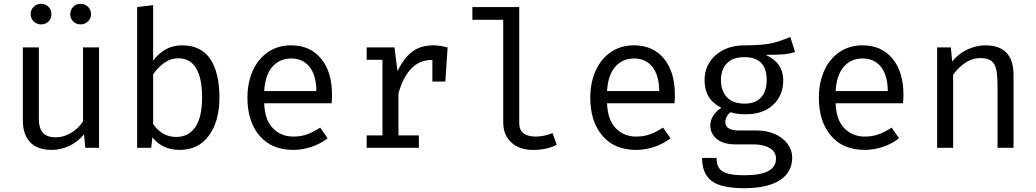

<svg xmlns="http://www.w3.org/2000/svg" viewBox="-20 -776 5440 1008"><path d="M184 -153Q184 -102 205.5 -78.5Q227 -55 273 -55Q315 -55 354 -79Q393 -103 416 -139V-527H500V0H428L421 -71Q390 -32 344.5 -10.5Q299 11 252 11Q177 11 138.5 -29Q100 -69 100 -144V-527H184ZM141 -701Q141 -725 157 -740.5Q173 -756 196 -756Q219 -756 234.5 -740.5Q250 -725 250 -701Q250 -678 234.5 -663Q219 -648 196 -648Q173 -648 157 -663.5Q141 -679 141 -701ZM349 -701Q349 -725 364.5 -740.5Q380 -756 403 -756Q426 -756 442 -740.5Q458 -725 458 -701Q458 -679 442 -663.5Q426 -648 403 -648Q380 -648 364.5 -663Q349 -678 349 -701Z M935 -538Q1036 -538 1084 -466Q1132 -394 1132 -264Q1132 -140 1077 -64.5Q1022 11 923 11Q832 11 780 -55L774 0H700V-739L784 -749V-458Q845 -538 935 -538ZM1041 -264Q1041 -366 1009.5 -418Q978 -470 916 -470Q876 -470 842.5 -446Q809 -422 784 -386V-125Q805 -93 836 -75Q867 -57 904 -57Q970 -57 1005.5 -109Q1041 -161 1041 -264Z M1520 -59Q1559 -59 1591.5 -70.5Q1624 -82 1661 -106L1700 -50Q1663 -21 1615.5 -5Q1568 11 1520 11Q1406 11 1342.5 -63.5Q1279 -138 1279 -263Q1279 -342 1307 -404.5Q1335 -467 1387 -502.5Q1439 -538 1508 -538Q1608 -538 1665.5 -468.5Q1723 -399 1723 -279Q1723 -256 1721 -234H1367Q1370 -147 1412.5 -103Q1455 -59 1520 -59ZM1367 -298H1641Q1640 -381 1605 -425Q1570 -469 1509 -469Q1448 -469 1410 -425.5Q1372 -382 1367 -298Z M2330 -527 2318 -348H2250V-461H2245Q2123 -461 2072 -287V-65H2179V0H1905V-65H1988V-462H1905V-527H2051L2067 -402Q2099 -470 2143.5 -504Q2188 -538 2256 -538Q2288 -538 2330 -527Z M2706 -130Q2706 -59 2793 -59Q2834 -59 2881 -77L2903 -16Q2853 11 2778 11Q2707 11 2664.5 -28Q2622 -67 2622 -134V-672H2460V-739H2706Z M3320 -59Q3359 -59 3391.5 -70.5Q3424 -82 3461 -106L3500 -50Q3463 -21 3415.5 -5Q3368 11 3320 11Q3206 11 3142.5 -63.5Q3079 -138 3079 -263Q3079 -342 3107 -404.5Q3135 -467 3187 -502.5Q3239 -538 3308 -538Q3408 -538 3465.5 -468.5Q3523 -399 3523 -279Q3523 -256 3521 -234H3167Q3170 -147 3212.5 -103Q3255 -59 3320 -59ZM3167 -298H3441Q3440 -381 3405 -425Q3370 -469 3309 -469Q3248 -469 3210 -425.5Q3172 -382 3167 -298Z M4154 -503Q4124 -493 4089 -490.5Q4054 -488 4000 -488Q4092 -446 4092 -355Q4092 -275 4039 -225.5Q3986 -176 3894 -176Q3847 -176 3815 -187Q3803 -178 3795.5 -164Q3788 -150 3788 -136Q3788 -91 3858 -91H3953Q4005 -91 4047.5 -72.5Q4090 -54 4114.5 -21Q4139 12 4139 52Q4139 129 4073.5 170.5Q4008 212 3888 212Q3766 212 3716 174Q3666 136 3666 53H3742Q3742 86 3754.5 105.5Q3767 125 3798.5 134.5Q3830 144 3888 144Q3973 144 4013.5 122Q4054 100 4054 57Q4054 21 4021 1.5Q3988 -18 3936 -18H3842Q3777 -18 3743 -46.5Q3709 -75 3709 -118Q3709 -143 3724 -167.5Q3739 -192 3767 -210Q3722 -233 3700.5 -268.5Q3679 -304 3679 -355Q3679 -408 3705.5 -449.5Q3732 -491 3779.5 -514.5Q3827 -538 3889 -538Q3979 -538 4026 -548Q4073 -558 4129 -582ZM3765 -355Q3765 -299 3796.5 -265.5Q3828 -232 3890 -232Q3946 -232 3975.5 -264.5Q4005 -297 4005 -356Q4005 -476 3888 -476Q3827 -476 3796 -443.5Q3765 -411 3765 -355Z M4520 -59Q4559 -59 4591.5 -70.5Q4624 -82 4661 -106L4700 -50Q4663 -21 4615.5 -5Q4568 11 4520 11Q4406 11 4342.5 -63.5Q4279 -138 4279 -263Q4279 -342 4307 -404.5Q4335 -467 4387 -502.5Q4439 -538 4508 -538Q4608 -538 4665.5 -468.5Q4723 -399 4723 -279Q4723 -256 4721 -234H4367Q4370 -147 4412.5 -103Q4455 -59 4520 -59ZM4367 -298H4641Q4640 -381 4605 -425Q4570 -469 4509 -469Q4448 -469 4410 -425.5Q4372 -382 4367 -298Z M4900 -527H4972L4979 -453Q5010 -493 5057.5 -515.5Q5105 -538 5153 -538Q5301 -538 5301 -382V0H5217V-320Q5217 -379 5210.5 -410Q5204 -441 5185 -456Q5166 -471 5127 -471Q5084 -471 5046 -445Q5008 -419 4984 -383V0H4900Z"/></svg>

Font: Fira Mono
Style: Regular
Weight: 400
Designer: Carrois Corporate & Edenspiekermann AG
Foundry: Carrois Corporate GbR & Edenspiekermann AG
Version: Version 3.206